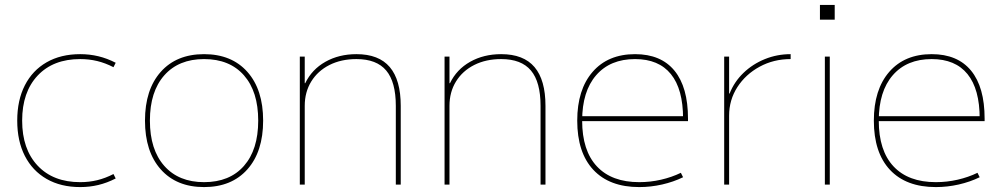

<svg xmlns="http://www.w3.org/2000/svg" viewBox="-20 -750 4068 780"><path d="M306 10Q227 10 169.5 -23Q112 -56 81 -116.5Q50 -177 50 -260Q50 -343 81 -403.5Q112 -464 169.5 -497Q227 -530 306 -530Q344 -530 379.5 -521.5Q415 -513 450 -495L441 -477Q408 -494 375 -502Q342 -510 306 -510Q196 -510 133 -443Q70 -376 70 -260Q70 -144 133 -77Q196 -10 306 -10Q342 -10 375 -18Q408 -26 441 -43L450 -25Q415 -7 379.5 1.5Q344 10 306 10Z M809 10Q697 10 633 -62Q569 -134 569 -260Q569 -386 633 -458Q697 -530 809 -530Q921 -530 985 -458Q1049 -386 1049 -260Q1049 -134 985 -62Q921 10 809 10ZM809 -10Q913 -10 971 -76Q1029 -142 1029 -260Q1029 -378 971 -444Q913 -510 809 -510Q706 -510 647.5 -444Q589 -378 589 -260Q589 -142 647.5 -76Q706 -10 809 -10Z M1198 0V-520H1218V-412H1220Q1247 -468 1302 -499Q1357 -530 1428 -530Q1519 -530 1563.5 -477.5Q1608 -425 1608 -320V0H1588V-320Q1588 -417 1549 -463.5Q1510 -510 1428 -510Q1366 -510 1318.5 -486Q1271 -462 1244.5 -419Q1218 -376 1218 -320V0Z M1786 0V-520H1806V-412H1808Q1835 -468 1890 -499Q1945 -530 2016 -530Q2107 -530 2151.5 -477.5Q2196 -425 2196 -320V0H2176V-320Q2176 -417 2137 -463.5Q2098 -510 2016 -510Q1954 -510 1906.5 -486Q1859 -462 1832.5 -419Q1806 -376 1806 -320V0Z M2577 10Q2456 10 2390.5 -60Q2325 -130 2325 -260Q2325 -386 2387.5 -458Q2450 -530 2560 -530Q2665 -530 2720 -463Q2775 -396 2775 -268Q2775 -264 2775 -263Q2775 -262 2775 -258H2335V-278H2765L2755 -268Q2755 -388 2705.5 -449Q2656 -510 2560 -510Q2459 -510 2402 -444.5Q2345 -379 2345 -260Q2345 -138 2405 -74Q2465 -10 2577 -10Q2622 -10 2665.5 -20Q2709 -30 2746 -48L2755 -30Q2716 -11 2670 -0.5Q2624 10 2577 10Z M2922 0V-520H2942V-370H2944Q2963 -418 3000.5 -454Q3038 -490 3087.5 -510Q3137 -530 3192 -530V-510Q3123 -510 3066 -479Q3009 -448 2975.5 -396Q2942 -344 2942 -280V0Z M3311 -670V-730H3371V-670ZM3331 0V-520H3351V0Z M3782 10Q3661 10 3595.5 -60Q3530 -130 3530 -260Q3530 -386 3592.5 -458Q3655 -530 3765 -530Q3870 -530 3925 -463Q3980 -396 3980 -268Q3980 -264 3980 -263Q3980 -262 3980 -258H3540V-278H3970L3960 -268Q3960 -388 3910.5 -449Q3861 -510 3765 -510Q3664 -510 3607 -444.5Q3550 -379 3550 -260Q3550 -138 3610 -74Q3670 -10 3782 -10Q3827 -10 3870.5 -20Q3914 -30 3951 -48L3960 -30Q3921 -11 3875 -0.5Q3829 10 3782 10Z"/></svg>

Font: M PLUS 1 Thin
Style: Regular
Weight: 100
Designer: Coji Morishita
Foundry: UNDERFOREST DESIGN
Version: Version 1.001